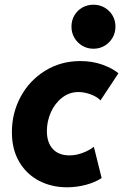

<svg xmlns="http://www.w3.org/2000/svg" viewBox="-20 -794 526 820"><path d="M30.8 -229.5Q30.8 -311.5 68.4 -381.1Q106 -450.7 172.9 -491.9Q239.7 -533.2 322.8 -533.2Q375 -533.2 418 -517.6Q460.9 -502 485.8 -481L409.2 -365.2Q394.5 -380.9 367.4 -390.9Q340.3 -400.9 314.9 -400.9Q276.4 -400.9 245.4 -377Q214.4 -353 197.3 -314.5Q180.2 -275.9 180.2 -234.4Q180.2 -185.5 205.3 -158Q230.5 -130.4 276.4 -130.4Q303.7 -130.4 331.3 -140.4Q358.9 -150.4 380.9 -167L414.1 -33.7Q386.2 -15.1 346.7 -4.6Q307.1 5.9 266.6 5.9Q200.2 5.9 146.7 -22Q93.3 -49.8 62 -103Q30.8 -156.2 30.8 -229.5ZM285.2 -680.2Q285.2 -706.5 297.6 -728Q310.1 -749.5 331.5 -761.7Q353 -773.9 379.4 -773.9Q405.3 -773.9 426.8 -761.5Q448.2 -749 460.7 -727.8Q473.1 -706.5 473.1 -680.2Q473.1 -654.3 460.7 -632.8Q448.2 -611.3 426.8 -598.6Q405.3 -585.9 379.4 -585.9Q353 -585.9 331.5 -598.6Q310.1 -611.3 297.6 -632.8Q285.2 -654.3 285.2 -680.2Z"/></svg>

Font: Reddit Sans Vanilla ExtraBold
Style: Italic
Weight: 800
Italic angle: -11.25°
Designer: Stephen Hutchings
Version: Version 1.013